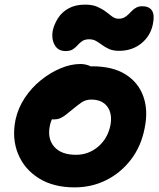

<svg xmlns="http://www.w3.org/2000/svg" viewBox="-20 -799 689 831"><path d="M303 12Q211 12 148 -27.5Q85 -67 58 -133.5Q31 -200 47 -280Q58 -331 87 -375Q116 -419 157 -452Q198 -485 242.5 -503.5Q287 -522 328 -522Q345 -522 361.5 -516.5Q378 -511 387.5 -499.5Q397 -488 393 -468Q385 -432 365 -405Q345 -378 298 -363Q274 -355 252.5 -339Q231 -323 216 -302Q201 -281 196 -256Q184 -199 214.5 -164Q245 -129 309 -129Q363 -129 404.5 -164Q446 -199 458 -257Q467 -307 444.5 -337.5Q422 -368 375 -368Q351 -368 333.5 -356Q316 -344 292 -324Q274 -309 262 -300Q250 -291 238.5 -286.5Q227 -282 211 -282Q193 -282 178 -300Q163 -318 171 -357Q177 -385 198.5 -413Q220 -441 250.5 -463Q281 -485 314.5 -498.5Q348 -512 379 -512Q468 -512 523.5 -477Q579 -442 600.5 -381.5Q622 -321 606 -244Q591 -166 547 -108.5Q503 -51 440 -19.5Q377 12 303 12ZM264 -578Q231 -578 216.5 -604.5Q202 -631 208 -665Q214 -693 230.5 -719.5Q247 -746 276.5 -762.5Q306 -779 348 -779Q380 -779 401.5 -769.5Q423 -760 438 -748.5Q453 -737 465.5 -727.5Q478 -718 493 -718Q508 -718 518 -723.5Q528 -729 536 -737Q544 -745 552 -753Q560 -761 570.5 -766.5Q581 -772 596 -772Q625 -772 637.5 -753.5Q650 -735 642 -696Q632 -644 592 -611.5Q552 -579 496 -579Q470 -579 453 -586.5Q436 -594 422.5 -604Q409 -614 396 -621.5Q383 -629 366 -629Q348 -629 336.5 -621.5Q325 -614 316.5 -604Q308 -594 296 -586Q284 -578 264 -578Z"/></svg>

Font: Shantell Sans Light
Style: Bold Italic
Weight: 700
Italic angle: -11°
Version: Version 1.011;[c5ecc13dd]